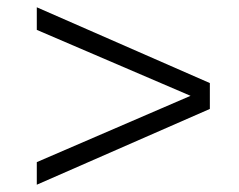

<svg xmlns="http://www.w3.org/2000/svg" viewBox="-20 -513 655 527"><path d="M81 -6V-68L503 -250L81 -431V-493L556 -285V-214Z"/></svg>

Font: Archivo SemiBold ExtraLight
Style: Regular
Weight: 250
Version: Version 2.001